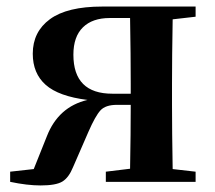

<svg xmlns="http://www.w3.org/2000/svg" viewBox="-20 -555 657 586"><path d="M323 -269H379V-300Q379 -386 377 -500H315Q262 -500 233 -471.5Q204 -443 204 -388Q204 -269 323 -269ZM577 -504 507 -496Q505 -382 505 -300V-235Q505 -153 507 -39L577 -31V0H303V-31L377 -40Q379 -148 379 -235H337Q302 -235 286.5 -218Q271 -201 250 -153L203 -45Q190 -13 170.5 -1Q151 11 104 11Q63 11 11 0V-31L83 -39L123 -139Q158 -229 247 -250Q159 -261 119.5 -296Q80 -331 80 -391Q80 -458 132.5 -496.5Q185 -535 292 -535H577Z"/></svg>

Font: Swei Spring CJKtc
Style: Bold
Weight: 700
Version: Version 1.021